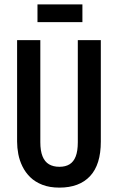

<svg xmlns="http://www.w3.org/2000/svg" viewBox="-20 -843 538 876"><path d="M251 13Q206 13 173 0Q140 -13 118 -34.5Q96 -56 82.5 -83.5Q69 -111 63.5 -140Q58 -169 58 -197V-660H164V-194Q164 -155 174 -130Q184 -105 203.5 -93.5Q223 -82 251 -82Q279 -82 297.5 -93.5Q316 -105 325.5 -129.5Q335 -154 335 -194V-660H440V-197Q440 -92 391 -39.5Q342 13 251 13ZM151 -742V-823H356V-742Z"/></svg>

Font: Bricolage Grotesque 24pt Condensed Medium
Style: Regular
Weight: 500
Width: 3
Designer: Mathieu Triay
Foundry: Atelier Triay
Version: Version 1.001;gftools[0.9.33.dev8+g029e19f]